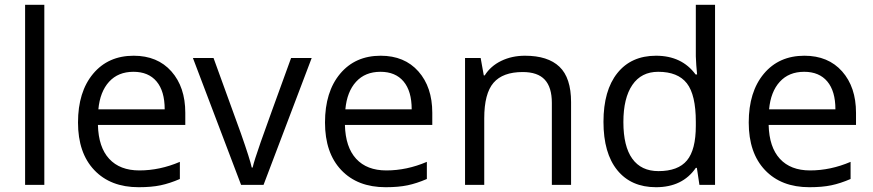

<svg xmlns="http://www.w3.org/2000/svg" viewBox="-20 -780 3684 810"><path d="M167 0H85.9V-759.8H167Z M564.9 9.8Q446.3 9.8 377.7 -62.5Q309.1 -134.8 309.1 -263.2Q309.1 -392.6 372.8 -468.8Q436.5 -544.9 543.9 -544.9Q644.5 -544.9 703.1 -478.8Q761.7 -412.6 761.7 -304.2V-252.9H393.1Q395.5 -158.7 440.7 -109.9Q485.8 -61 567.9 -61Q654.3 -61 738.8 -97.2V-24.9Q695.8 -6.3 657.5 1.7Q619.1 9.8 564.9 9.8ZM543 -477.1Q478.5 -477.1 440.2 -435.1Q401.9 -393.1 395 -318.8H674.8Q674.8 -395.5 640.6 -436.3Q606.4 -477.1 543 -477.1Z M997.1 0 793.9 -535.2H880.9L996.1 -217.8Q1035.2 -106.4 1042 -73.2H1045.9Q1051.3 -99.1 1079.8 -180.4Q1108.4 -261.7 1208 -535.2H1294.9L1091.8 0Z M1606.9 9.8Q1488.3 9.8 1419.7 -62.5Q1351.1 -134.8 1351.1 -263.2Q1351.1 -392.6 1414.8 -468.8Q1478.5 -544.9 1585.9 -544.9Q1686.5 -544.9 1745.1 -478.8Q1803.7 -412.6 1803.7 -304.2V-252.9H1435.1Q1437.5 -158.7 1482.7 -109.9Q1527.8 -61 1609.9 -61Q1696.3 -61 1780.8 -97.2V-24.9Q1737.8 -6.3 1699.5 1.7Q1661.1 9.8 1606.9 9.8ZM1585 -477.1Q1520.5 -477.1 1482.2 -435.1Q1443.8 -393.1 1437 -318.8H1716.8Q1716.8 -395.5 1682.6 -436.3Q1648.4 -477.1 1585 -477.1Z M2308.1 0V-346.2Q2308.1 -411.6 2278.3 -443.8Q2248.5 -476.1 2185.1 -476.1Q2101.1 -476.1 2062 -430.7Q2022.9 -385.3 2022.9 -280.8V0H1941.9V-535.2H2007.8L2021 -461.9H2024.9Q2049.8 -501.5 2094.7 -523.2Q2139.6 -544.9 2194.8 -544.9Q2291.5 -544.9 2340.3 -498.3Q2389.2 -451.7 2389.2 -349.1V0Z M2919.9 -71.8H2915.5Q2859.4 9.8 2747.6 9.8Q2642.6 9.8 2584.2 -62Q2525.9 -133.8 2525.9 -266.1Q2525.9 -398.4 2584.5 -471.7Q2643.1 -544.9 2747.6 -544.9Q2856.4 -544.9 2914.6 -465.8H2920.9L2917.5 -504.4L2915.5 -542V-759.8H2996.6V0H2930.7ZM2757.8 -58.1Q2840.8 -58.1 2878.2 -103.3Q2915.5 -148.4 2915.5 -249V-266.1Q2915.5 -379.9 2877.7 -428.5Q2839.8 -477.1 2756.8 -477.1Q2685.5 -477.1 2647.7 -421.6Q2609.9 -366.2 2609.9 -265.1Q2609.9 -162.6 2647.5 -110.4Q2685.1 -58.1 2757.8 -58.1Z M3394.5 9.8Q3275.9 9.8 3207.3 -62.5Q3138.7 -134.8 3138.7 -263.2Q3138.7 -392.6 3202.4 -468.8Q3266.1 -544.9 3373.5 -544.9Q3474.1 -544.9 3532.7 -478.8Q3591.3 -412.6 3591.3 -304.2V-252.9H3222.7Q3225.1 -158.7 3270.3 -109.9Q3315.4 -61 3397.5 -61Q3483.9 -61 3568.4 -97.2V-24.9Q3525.4 -6.3 3487.1 1.7Q3448.7 9.8 3394.5 9.8ZM3372.6 -477.1Q3308.1 -477.1 3269.8 -435.1Q3231.4 -393.1 3224.6 -318.8H3504.4Q3504.4 -395.5 3470.2 -436.3Q3436 -477.1 3372.6 -477.1Z"/></svg>

Font: f08745844
Style: Regular
Weight: 400
Foundry: Ascender Corporation
Version: Version 1.10